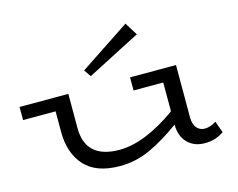

<svg xmlns="http://www.w3.org/2000/svg" viewBox="-107 -942 1384 1118"><g transform="rotate(-15 585.0 -383.5)"><path d="M1114 -23Q1089 -6 1061.5 3Q1034 12 997 12Q935 12 895.5 -27.5Q856 -67 855 -138Q759 -68 671.5 -27.5Q584 13 488 13Q344 13 275 -63.5Q206 -140 206 -269V-392H10V-471H304V-265Q304 -80 508 -79Q660 -79 855 -218V-392H676V-471H953V-157Q953 -113 972 -91.5Q991 -70 1019 -70Q1055 -70 1089 -93ZM457 -537 779 -703 731 -780 428 -579Z"/></g></svg>

Font: BioRhyme Expanded
Style: Regular
Weight: 400
Width: 7
Designer: Aoife Mooney
Foundry: Aoife Mooney Type
Version: Version 1.000